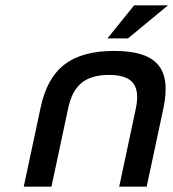

<svg xmlns="http://www.w3.org/2000/svg" viewBox="-20 -700 650 720"><path d="M132 -295 69 0H173L235 -291C253 -380 299 -419 389 -419C477 -419 508 -380 489 -291L427 0H530L593 -295C624 -444 568 -509 408 -509C248 -509 163 -444 132 -295ZM383 -556H460L610 -680H483Z"/></svg>

Font: LT Wave Mono Medium
Style: Italic
Weight: 500
Designer: Daniel Lyons
Version: Version 2.5 (Glyphs App)